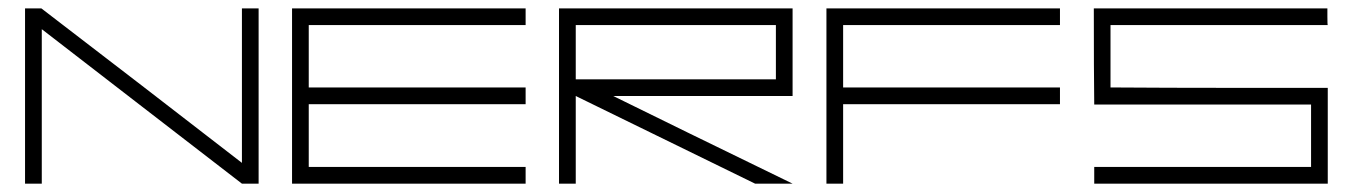

<svg xmlns="http://www.w3.org/2000/svg" viewBox="-20 -440 3241 460"><path d="M40 0Q40 -80.1 40 -197.3Q40 -314.5 40 -419.9Q52.7 -419.9 79.1 -419.9Q79.1 -419.9 319.3 -235.4Q559.6 -49.8 559.6 -49.8Q559.6 -89.8 559.6 -245.1Q559.6 -400.4 559.6 -419.9Q573.2 -419.9 599.6 -419.9Q599.6 -315.4 599.6 0Q589.8 0 580.1 0Q570.3 0 559.6 0Q559.6 0 320.3 -184.6Q80.1 -370.1 80.1 -370.1Q80.1 -247.1 80.1 0Q70.3 0 40 0Z M1239.3 -379.9Q1109.4 -379.9 719.7 -379.9Q719.7 -370.1 719.7 -299.8Q719.7 -230.5 719.7 -230.5Q892.6 -230.5 1239.3 -230.5Q1239.3 -219.7 1239.3 -190.4Q1109.4 -190.4 719.7 -190.4Q719.7 -152.3 719.7 -40Q849.6 -40 1239.3 -40Q1239.3 -30.3 1239.3 0Q1125 0 1006.8 0Q889.6 0 779.3 0Q746.1 0 679.7 0Q679.7 -105.5 679.7 -419.9Q849.6 -419.9 974.6 -419.9Q1099.6 -419.9 1239.3 -419.9Q1239.3 -406.2 1239.3 -379.9Z M1319.3 0Q1319.3 -99.6 1319.3 -207Q1319.3 -315.4 1319.3 -419.9Q1359.4 -419.9 1548.8 -419.9Q1739.3 -419.9 1878.9 -419.9Q1878.9 -360.4 1878.9 -311.5Q1878.9 -262.7 1878.9 -210Q1769.5 -210 1659.2 -210Q1548.8 -210 1449.2 -210Q1591.8 -139.6 1878.9 0Q1856.4 0 1789.1 0Q1681.6 -52.7 1359.4 -210Q1359.4 -190.4 1359.4 -115.2Q1359.4 -40 1359.4 0Q1350.6 0 1339.8 0Q1329.1 0 1319.3 0ZM1359.4 -379.9Q1359.4 -347.7 1359.4 -250Q1479.5 -250 1838.9 -250Q1838.9 -282.2 1838.9 -379.9Q1749 -379.9 1599.6 -379.9Q1449.2 -379.9 1359.4 -379.9Z M2519.5 -379.9Q2389.6 -379.9 2000 -379.9Q2000 -342.8 2000 -230.5Q2129.9 -230.5 2519.5 -230.5Q2519.5 -219.7 2519.5 -190.4Q2389.6 -190.4 2000 -190.4Q2000 -190.4 2000 -119.1Q2000 -47.9 2000 0Q1990.2 0 1985.4 0Q1979.5 0 1960 0Q1960 -139.6 1960 -419.9Q2099.6 -419.9 2519.5 -419.9Q2519.5 -410.2 2519.5 -379.9Z M3161.1 -379.9Q3031.2 -379.9 2640.6 -379.9Q2640.6 -339.8 2640.6 -290Q2640.6 -240.2 2640.6 -230.5Q2779.3 -229.5 2929.7 -229.5Q3081.1 -229.5 3161.1 -229.5Q3161.1 -153.3 3161.1 0Q3021.5 0 2880.9 0Q2741.2 0 2601.6 0Q2601.6 -13.7 2601.6 -40Q2731.4 -40 2861.3 -40Q2991.2 -40 3121.1 -40Q3121.1 -89.8 3121.1 -189.5Q3041 -189.5 2885.7 -189.5Q2731.4 -189.5 2601.6 -189.5Q2600.6 -266.6 2600.6 -419.9Q2600.6 -419.9 2660.2 -419.9Q2720.7 -419.9 3160.2 -419.9Q3160.2 -419.9 3160.2 -400.4Q3160.2 -379.9 3161.1 -379.9Z"/></svg>

Font: Cataluna 
Style: Lite
Weight: 400
Version: Version 1.0